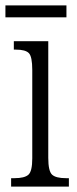

<svg xmlns="http://www.w3.org/2000/svg" viewBox="-22 -688 283 708"><path d="M19 0V-31H32Q68 -31 82.5 -43.5Q97 -56 97 -104V-430Q97 -479 84.5 -492Q72 -505 37 -505H29V-536H156V-106Q156 -57 170 -44Q184 -31 221 -31H232V0ZM-2 -624V-668H223V-624Z"/></svg>

Font: Noto Serif Tamil ExtraCondensed Light
Style: Regular
Weight: 300
Width: 2
Designer: Indian Type Foundry, Tom Grace, and the Monotype Design Team
Foundry: Monotype Imaging Inc.
Version: Version 2.004; ttfautohint (v1.8.4.7-5d5b)